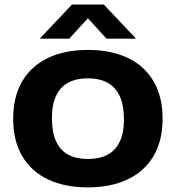

<svg xmlns="http://www.w3.org/2000/svg" viewBox="-20 -824 780 852"><path d="M370 7.5Q268.5 7.5 194.2 -27.2Q120 -62 79.2 -130.2Q38.5 -198.5 38.5 -297Q38.5 -396 79.2 -464.2Q120 -532.5 194.2 -567.5Q268.5 -602.5 370 -602.5Q471.5 -602.5 546 -567.5Q620.5 -532.5 661 -464Q701.5 -395.5 701.5 -297Q701.5 -199 660.8 -130.8Q620 -62.5 545.5 -27.5Q471 7.5 370 7.5ZM370 -118.5Q421 -118.5 456.8 -137.2Q492.5 -156 511.2 -195.2Q530 -234.5 530 -294.5Q530 -357.5 511 -398Q492 -438.5 456 -457.5Q420 -476.5 370 -476.5Q320 -476.5 284.2 -458Q248.5 -439.5 229.5 -400.5Q210.5 -361.5 210.5 -300.5Q210.5 -236.5 229.2 -196.2Q248 -156 283.5 -137.2Q319 -118.5 370 -118.5ZM156.5 -652.5 299.5 -804H440.5L583.5 -652.5H452.5L356 -758.5H384L287.5 -652.5Z"/></svg>

Font: Encode Sans SC SemiExpanded
Style: Bold
Weight: 700
Width: 6
Designer: Multiple Designers
Foundry: Impallari Type
Version: Version 3.002